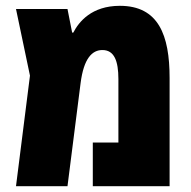

<svg xmlns="http://www.w3.org/2000/svg" viewBox="-20 -640 658 660"><path d="M392 -620C295 -620 251 -565 232 -528H228L212 -609H35L83 -380L35 0H212L257 -354C268 -440 297 -468 332 -468C373 -468 387 -430 387 -368V-150H299V0H563V-372C563 -519 525 -620 392 -620Z"/></svg>

Font: Noto Sans Hebrew Condensed Black
Style: Regular
Weight: 900
Width: 3
Designer: Monotype Design Team
Foundry: Monotype Imaging Inc.
Version: Version 2.004